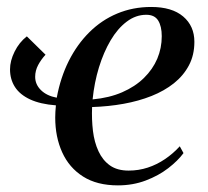

<svg xmlns="http://www.w3.org/2000/svg" viewBox="-20 -536 612 565"><path d="M114 -375Q101 -361 92.2 -344.5Q83.5 -328 83.5 -310Q83.5 -287.5 100.5 -270.8Q117.5 -254 147 -248.5Q158 -308 182.5 -356.8Q207 -405.5 243 -441.2Q279 -477 325 -496.2Q371 -515.5 425 -515.5Q486 -515.5 519 -487.5Q552 -459.5 552 -413Q552 -374 536 -343.8Q520 -313.5 491.8 -291Q463.5 -268.5 425.8 -253.5Q388 -238.5 343.5 -230.5Q299 -222.5 251 -221Q249.5 -184.5 253.5 -151Q257.5 -117.5 269.8 -91Q282 -64.5 303.5 -49.2Q325 -34 358.5 -34Q388 -34 414.8 -42.8Q441.5 -51.5 465.5 -67.8Q489.5 -84 509 -105.5L520 -85.5Q503.5 -63 475 -41Q446.5 -19 408.8 -4.8Q371 9.5 327 9.5Q265.5 9.5 224.5 -16.5Q183.5 -42.5 163 -87.8Q142.5 -133 142.5 -190Q142.5 -196 143 -206.8Q143.5 -217.5 144.5 -226Q98.5 -229.5 68.5 -243.5Q38.5 -257.5 24 -280Q9.5 -302.5 9.5 -332Q9.5 -357 23 -384.2Q36.5 -411.5 59 -429ZM410.5 -492.5Q379.5 -492.5 352.8 -472.2Q326 -452 305.5 -417.2Q285 -382.5 271.2 -337.8Q257.5 -293 252.5 -243.5Q301.5 -248 339.5 -264.5Q377.5 -281 403.5 -306.5Q429.5 -332 442.8 -363.2Q456 -394.5 456 -429.5Q456 -458.5 445.5 -475.5Q435 -492.5 410.5 -492.5Z"/></svg>

Font: Merriweather 144pt
Style: Italic
Weight: 400
Italic angle: -7.8°
Version: Version 2.101